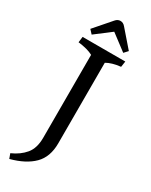

<svg xmlns="http://www.w3.org/2000/svg" viewBox="-265 -923 905 1153"><g transform="rotate(30 187.0 -347.0)"><path d="M146 -33V-608Q110 -628 43 -636L48 -676H344L338 -636Q276 -629 241 -608V-49Q241 45 187.5 98.5Q134 152 33 179L21 146Q78 121 112 80Q146 39 146 -33ZM164 -856Q178 -873 197.5 -873Q217 -873 231 -856L331 -741L307 -715L197 -798L88 -715L64 -741Z"/></g></svg>

Font: Cambo
Style: Regular
Weight: 400
Designer: Carolina Giovagnoli, Andres Torresi
Foundry: Carolina Giovagnoli, Andres Torresi
Version: Version 2.001